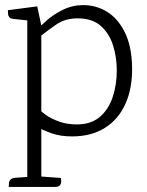

<svg xmlns="http://www.w3.org/2000/svg" viewBox="-20 -520 578 753"><path d="M306 -500Q357 -500 399.5 -474Q442 -448 469 -394.5Q496 -341 498 -260Q500 -176 472.5 -114Q445 -52 391.5 -18.5Q338 15 263 15Q216 15 181.5 2.5Q147 -10 111 -29L137 -89Q142 -82 161 -68.5Q180 -55 211 -43.5Q242 -32 281 -32Q337 -32 371.5 -61.5Q406 -91 422 -139.5Q438 -188 438 -243Q438 -296 423 -343Q408 -390 374.5 -419Q341 -448 285 -448Q236 -448 201.5 -424.5Q167 -401 123 -366L116 -393Q133 -413 161 -438Q189 -463 226.5 -481.5Q264 -500 306 -500ZM138 172 219 178Q220 183 220 191.5Q220 200 215 206.5Q210 213 196 213H14Q15 208 15 200Q15 192 20.5 185Q26 178 42 177L87 174ZM126 -495 142 -420V213H87V-440L31 -446Q21 -447 16.5 -452.5Q12 -458 11.5 -466Q11 -474 11 -480Z"/></svg>

Font: Karma Variable Light
Style: Regular
Weight: 300
Designer: Joana Correia
Foundry: Indian Type Foundry
Version: Version 3.000